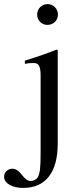

<svg xmlns="http://www.w3.org/2000/svg" viewBox="-97 -703 395 941"><path d="M187 -632C187 -660 164 -683 136 -683C108 -683 85 -660 85 -632C85 -603 107 -581 135 -581C165 -581 187 -603 187 -632ZM186 -457 181 -460C122 -437 84 -424 25 -406V-390L30 -391C46 -394 60 -394 70 -394C93 -394 102 -377 102 -334V45C102 121 99 146 88 166C82 176 68 184 54 184C39 184 29 177 12 156C-6 133 -20 124 -36 124C-59 124 -77 141 -77 163C-77 195 -38 218 16 218C127 218 186 142 186 0Z"/></svg>

Font: STIXGeneral
Style: Regular
Weight: 400
Designer: MicroPress Inc., with final additions and corrections provided by Coen Hoffman, Elsevier (retired)
Version: Version 1.1.0